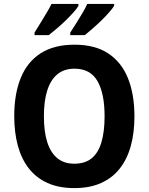

<svg xmlns="http://www.w3.org/2000/svg" viewBox="-20 -954 762 984"><path d="M669 -358Q669 -274 650.5 -206.5Q632 -139 594 -90.5Q556 -42 498 -16Q440 10 361 10Q282 10 224 -16Q166 -42 128 -90.5Q90 -139 71.5 -207Q53 -275 53 -359Q53 -473 86.5 -555Q120 -637 188.5 -681Q257 -725 362 -725Q467 -725 535 -680Q603 -635 636 -552.5Q669 -470 669 -358ZM205 -358Q205 -280 222 -226Q239 -172 273.5 -143.5Q308 -115 361 -115Q416 -115 450 -143Q484 -171 500 -225.5Q516 -280 516 -358Q516 -475 479.5 -538.5Q443 -602 362 -602Q308 -602 273.5 -573Q239 -544 222 -490Q205 -436 205 -358ZM565 -924Q557 -911 539.5 -891Q522 -871 499.5 -849Q477 -827 454.5 -807.5Q432 -788 415 -774H340V-787Q355 -810 372 -837Q389 -864 404 -889.5Q419 -915 427 -934H565ZM382 -924Q374 -910 356.5 -890.5Q339 -871 317 -849.5Q295 -828 272 -808.5Q249 -789 230 -774H157V-787Q172 -811 188.5 -838Q205 -865 220 -890Q235 -915 244 -934H382Z"/></svg>

Font: Noto Sans Thai SemiCondensed
Style: Bold
Weight: 700
Width: 4
Designer: Monotype Design Team
Foundry: Monotype Imaging Inc.
Version: Version 2.001